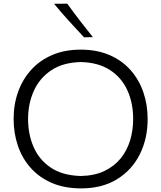

<svg xmlns="http://www.w3.org/2000/svg" viewBox="-20 -1032 892 1063"><path d="M427.7 -57.6Q326.6 -60.3 261.8 -103.6Q197 -146.9 166.2 -217.7Q135.4 -288.5 135.4 -373Q135.4 -457.7 167.1 -528.5Q198.9 -599.3 263.7 -642.8Q328.6 -686.2 427.7 -688.5Q523.7 -686.2 588.1 -644.8Q652.4 -603.3 684.8 -533Q717.2 -462.6 717.2 -373Q717.2 -311.1 700.4 -255Q683.6 -199 648.3 -155.3Q612.9 -111.5 558.3 -85.4Q503.8 -59.3 427.7 -57.6ZM429.8 11Q544.4 11 626.8 -39.1Q709.2 -89.2 753.3 -176.2Q797.4 -263.3 797.4 -373Q797.4 -452.9 773.2 -522.6Q748.9 -592.4 701.9 -645Q654.8 -697.6 585.6 -727.4Q516.4 -757.2 426.9 -757.2Q339 -757.2 270.1 -727.9Q201.2 -698.6 153.4 -646.2Q105.5 -593.7 80.4 -524Q55.4 -454.2 55.4 -372.9Q55.4 -295.3 78.8 -225.9Q102.2 -156.5 149.2 -103.3Q196.1 -50.1 266.3 -19.5Q336.4 11 429.8 11ZM445.3 -825.4 494.1 -826.4Q457 -872.8 421.3 -919.2Q385.6 -965.6 352.4 -1011.7L279.3 -1011.1Q318.4 -963.6 360.2 -917.5Q402 -871.4 445.3 -825.4Z"/></svg>

Font: Pinar-VF
Style: Regular
Weight: 300
Designer: Amin Abedi
Version: Version 3.0